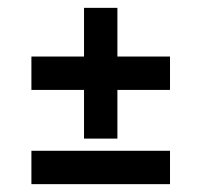

<svg xmlns="http://www.w3.org/2000/svg" viewBox="-20 -482 513 489"><path d="M60 -253H194V-129H279V-253H413V-338H279V-462H194V-338H60ZM60 -13H413V-98H60Z"/></svg>

Font: Berkshire Swash
Style: Regular
Weight: 700
Designer: Astigmatic (AOETI)
Foundry: Astigmatic (AOETI)
Version: Version 1.000